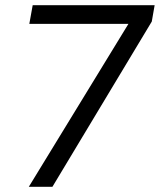

<svg xmlns="http://www.w3.org/2000/svg" viewBox="-20 -720 616 740"><path d="M91 0 475 -628H93L106 -700H576L565 -637L182 0Z"/></svg>

Font: DM Sans Italic
Style: Regular
Weight: 400
Italic angle: -10°
Designer: Colophon Foundry, Jonny Pinhorn
Foundry: Colophon Foundry
Version: Version 4.004; ttfautohint (v1.8.4.7-5d5b)